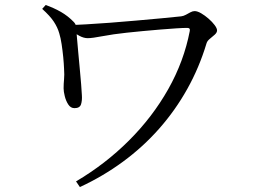

<svg xmlns="http://www.w3.org/2000/svg" viewBox="-20 -728 1040 777"><path d="M287.7 6.1Q406.4 -64 501.6 -159Q596.9 -254 660.8 -367.1Q724.6 -480.3 748 -602.6Q749.2 -609.5 746.7 -612.3Q744.2 -615.1 737.1 -615.1Q721.5 -615.1 692.5 -613.2Q663.5 -611.3 628 -608.4Q592.5 -605.5 556.9 -602.1Q521.3 -598.7 493.2 -595.7Q437.2 -589.7 395 -581.6Q352.9 -573.5 335.2 -573.5Q318.8 -573.5 301.3 -583Q283.9 -592.5 264.9 -605.3L265.1 -626.9Q286.4 -627.1 328.5 -629.5Q370.6 -631.8 423.4 -635.8Q476.3 -639.8 530.9 -644.7Q585.6 -649.6 633.8 -654Q681.9 -658.4 713.3 -661.9Q722.7 -663.1 732.1 -668.2Q741.4 -673.2 750.5 -678.2Q759.6 -683.1 767.6 -683.1Q778.7 -683.1 794 -674.3Q809.2 -665.4 824.1 -652.4Q839 -639.4 848.7 -626.4Q858.4 -613.4 858.4 -604.9Q858.4 -596.3 849.1 -587.8Q839.8 -579.4 829.2 -570.9Q818.7 -562.5 815.9 -553Q786.5 -455 738 -368.2Q689.5 -281.3 624.1 -207.3Q558.7 -133.2 477.9 -73.9Q397.2 -14.5 303.3 29ZM281.5 -290.3Q265.8 -290.3 256.2 -305.3Q246.5 -320.4 242 -339.2Q237.4 -357.9 237.4 -370.1Q237.4 -389.4 239.2 -407Q241 -424.6 239.2 -450.4Q238.4 -470.5 235.9 -496.8Q233.3 -523 229.4 -549Q225.5 -574.9 219.8 -593.2Q213 -617.3 197.5 -640.7Q182.1 -664 150.7 -692L165 -707.8Q199.3 -695.4 227 -679.5Q254.8 -663.5 277.8 -639.8Q285.5 -632.2 287 -623.9Q288.6 -615.7 288.8 -607.3Q289.2 -598.4 291.6 -573.6Q294 -548.7 296.7 -515.9Q299.4 -483.1 302.9 -449.1Q306.4 -415.1 308.4 -386.7Q310.5 -358.3 311.3 -343.2Q312.9 -321.4 307.9 -305.8Q302.9 -290.3 281.5 -290.3Z"/></svg>

Font: Noto Serif KR ExtraLight
Style: Regular
Weight: 200
Designer: Ryoko NISHIZUKA 西塚涼子 (kana & ideographs); Frank Grießhammer (Latin, Greek & Cyrillic); Wenlong ZHANG 张文龙 (bopomofo); San
Foundry: Adobe
Version: Version 2.002-H1;hotconv 1.1.0;makeotfexe 2.6.0